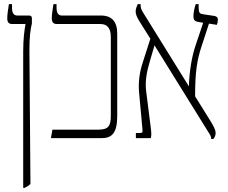

<svg xmlns="http://www.w3.org/2000/svg" viewBox="-20 -667 1101 927"><path d="M92 240H99C110 234 120 229 127 221L122 -426C122 -488 127 -526 134 -554V-579C134 -588 129 -592 121 -592H64C46 -592 38 -604 38 -630V-647H23C19 -622 15 -595 15 -580C15 -560 21 -551 40 -551H103V-550C98 -522 92 -480 92 -419Z M226 0H470C521 0 546 -25 546 -108V-505C546 -562 520 -592 468 -592H279C261 -592 253 -605 253 -631V-647H238C234 -622 230 -594 230 -580C230 -561 236 -551 255 -551H465C495 -551 515 -534 515 -489V-108C515 -58 503 -41 454 -41H233Z M636 0H708C712 -14 711 -27 707 -58L686 -224C679 -274 689 -323 704 -373L726 -448L983 -34C994 -17 1000 -9 1000 4H1010C1016 -3 1021 -13 1021 -24C1021 -41 1011 -58 996 -83L922 -202C922 -324 932 -379 953 -443L989 -553L1027 -547C1030 -556 1032 -563 1032 -571C1032 -583 1026 -588 1015 -590L962 -598C944 -600 939 -606 939 -632V-647H925C918 -625 914 -606 914 -589C914 -571 920 -564 938 -561L961 -557L924 -447C907 -397 894 -325 892 -250L673 -603C665 -616 659 -626 659 -640V-647H645C640 -636 635 -624 635 -612C635 -599 640 -586 652 -566L706 -480L671 -371C652 -315 647 -265 652 -215L668 -41C669 -28 667 -25 656 -25H636Z"/></svg>

Font: Noto Serif Hebrew Condensed ExtraLight
Style: Regular
Weight: 200
Width: 3
Designer: Monotype Design Team
Foundry: Monotype Imaging Inc.
Version: Version 2.004